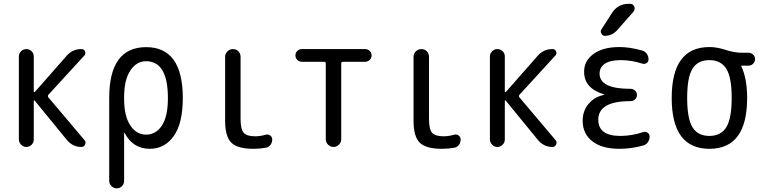

<svg xmlns="http://www.w3.org/2000/svg" viewBox="-20 -780 4040 1019"><path d="M80.1 -40V-480.5Q80.1 -496.1 91.8 -507.8Q103.5 -519.5 119.6 -519.5Q135.7 -519.5 147.5 -508.3Q159.2 -497.1 159.2 -480.5V-293.9Q159.2 -292 161.6 -291Q164.1 -290 165 -292L335 -485.4Q367.2 -520.5 413.1 -519.5Q425.8 -519.5 431.2 -507.3Q436.5 -495.1 427.7 -485.4L236.3 -276.4Q232.4 -270.5 236.3 -263.7L428.7 -36.1Q437.5 -26.4 431.6 -13.2Q425.8 0 412.1 0Q366.2 0 335 -37.1L164.1 -246.1Q162.1 -248 160.6 -247.1Q159.2 -246.1 159.2 -244.1V-40Q159.2 -23.4 147.5 -11.7Q135.7 0 119.6 0Q103.5 0 91.8 -12.2Q80.1 -24.4 80.1 -40Z M638.7 -264.6V-254.9Q638.7 -164.1 671.4 -114.7Q704.1 -65.4 754.9 -65.4Q807.6 -65.4 839.4 -113.8Q871.1 -162.1 871.1 -259.8Q871.1 -455.1 754.9 -455.1Q704.1 -455.1 671.4 -405.3Q638.7 -355.5 638.7 -264.6ZM559.6 179.7V-259.8Q559.6 -529.3 754.9 -529.8Q950.2 -530.3 950.2 -259.8Q950.2 -125 901.9 -57.6Q853.5 9.8 775.4 9.8Q685.5 9.8 641.6 -74.2Q641.6 -75.2 639.6 -75.2Q638.7 -75.2 638.7 -74.2V179.7Q638.7 196.3 627.4 208Q616.2 219.7 600.1 219.7Q584 219.7 571.8 208Q559.6 196.3 559.6 179.7Z M1325.2 9.8Q1241.2 9.8 1208 -22.5Q1174.8 -54.7 1174.8 -139.6V-478.5Q1174.8 -495.1 1187 -507.3Q1199.2 -519.5 1216.3 -519.5Q1233.4 -519.5 1245.1 -507.8Q1256.8 -496.1 1256.8 -478.5V-150.4Q1256.8 -94.7 1272.9 -75.7Q1289.1 -56.6 1335 -56.6Q1360.4 -56.6 1391.6 -65.4Q1404.3 -68.4 1414.6 -60.5Q1424.8 -52.7 1424.8 -40Q1424.8 -24.4 1416 -11.7Q1407.2 1 1391.6 3.9Q1359.4 9.8 1325.2 9.8Z M1582 -452.1Q1568.4 -452.1 1558.1 -461.9Q1547.9 -471.7 1547.9 -485.8Q1547.9 -500 1558.1 -509.8Q1568.4 -519.5 1582 -519.5H1918Q1931.6 -519.5 1941.9 -509.8Q1952.1 -500 1952.1 -485.8Q1952.1 -471.7 1941.9 -461.9Q1931.6 -452.1 1918 -452.1H1799.8Q1791 -452.1 1791 -443.4V-41Q1791 -24.4 1778.8 -12.2Q1766.6 0 1750 0Q1733.4 0 1721.2 -12.2Q1709 -24.4 1709 -41V-443.4Q1709 -452.1 1700.2 -452.1Z M2325.2 9.8Q2241.2 9.8 2208 -22.5Q2174.8 -54.7 2174.8 -139.6V-478.5Q2174.8 -495.1 2187 -507.3Q2199.2 -519.5 2216.3 -519.5Q2233.4 -519.5 2245.1 -507.8Q2256.8 -496.1 2256.8 -478.5V-150.4Q2256.8 -94.7 2272.9 -75.7Q2289.1 -56.6 2335 -56.6Q2360.4 -56.6 2391.6 -65.4Q2404.3 -68.4 2414.6 -60.5Q2424.8 -52.7 2424.8 -40Q2424.8 -24.4 2416 -11.7Q2407.2 1 2391.6 3.9Q2359.4 9.8 2325.2 9.8Z M2580.1 -40V-480.5Q2580.1 -496.1 2591.8 -507.8Q2603.5 -519.5 2619.6 -519.5Q2635.7 -519.5 2647.5 -508.3Q2659.2 -497.1 2659.2 -480.5V-293.9Q2659.2 -292 2661.6 -291Q2664.1 -290 2665 -292L2835 -485.4Q2867.2 -520.5 2913.1 -519.5Q2925.8 -519.5 2931.2 -507.3Q2936.5 -495.1 2927.7 -485.4L2736.3 -276.4Q2732.4 -270.5 2736.3 -263.7L2928.7 -36.1Q2937.5 -26.4 2931.6 -13.2Q2925.8 0 2912.1 0Q2866.2 0 2835 -37.1L2664.1 -246.1Q2662.1 -248 2660.6 -247.1Q2659.2 -246.1 2659.2 -244.1V-40Q2659.2 -23.4 2647.5 -11.7Q2635.7 0 2619.6 0Q2603.5 0 2591.8 -12.2Q2580.1 -24.4 2580.1 -40Z M3185.5 -276.4Q3186.5 -276.4 3186.5 -278.3Q3186.5 -279.3 3185.5 -279.3Q3079.1 -311.5 3080.1 -400.4Q3080.1 -457 3129.9 -493.7Q3179.7 -530.3 3267.6 -530.3Q3323.2 -530.3 3388.7 -511.7Q3403.3 -507.8 3412.6 -494.6Q3421.9 -481.4 3421.9 -464.8Q3421.9 -452.1 3411.6 -445.3Q3401.4 -438.5 3388.7 -442.4Q3331.1 -460.9 3275.4 -460.9Q3218.8 -460.9 3190.4 -441.9Q3162.1 -422.9 3162.1 -389.6Q3162.1 -308.6 3325.2 -308.6H3327.1Q3339.8 -308.6 3350.1 -299.3Q3360.4 -290 3360.4 -275.9Q3360.4 -261.7 3350.1 -252.4Q3339.8 -243.2 3327.1 -243.2H3325.2Q3155.3 -243.2 3155.3 -144.5Q3155.3 -58.6 3272.5 -58.6Q3332 -58.6 3394.5 -79.1Q3406.2 -83 3417 -75.7Q3427.7 -68.4 3427.7 -54.7Q3427.7 -39.1 3418.5 -25.4Q3409.2 -11.7 3393.6 -7.8Q3332 9.8 3267.6 9.8Q3174.8 9.8 3123.5 -30.3Q3072.3 -70.3 3072.3 -139.6Q3072.3 -190.4 3103 -228Q3133.8 -265.6 3185.5 -276.4ZM3317.4 -759.8H3323.2Q3339.8 -759.8 3346.2 -745.6Q3352.5 -731.4 3341.8 -717.8L3255.9 -620.1Q3228.5 -589.8 3190.4 -589.8Q3177.7 -589.8 3171.4 -602.1Q3165 -614.3 3171.9 -624L3228.5 -711.9Q3259.8 -759.8 3317.4 -759.8Z M3834.5 -415.5Q3805.7 -460.9 3744.6 -460.9Q3683.6 -460.9 3655.3 -415.5Q3627 -370.1 3627 -260.3Q3627 -150.4 3655.3 -104.5Q3683.6 -58.6 3744.6 -58.6Q3805.7 -58.6 3834.5 -104.5Q3863.3 -150.4 3863.3 -260.3Q3863.3 -370.1 3834.5 -415.5ZM3745.1 -530.3Q3785.2 -530.3 3831.5 -515.1Q3877.9 -500 3917 -500H3953.1Q3966.8 -500 3977.1 -490.2Q3987.3 -480.5 3987.3 -466.3Q3987.3 -452.1 3977.1 -441.9Q3966.8 -431.6 3953.1 -431.6H3915Q3914.1 -431.6 3914.1 -430.7V-428.7Q3945.3 -363.3 3945.3 -259.8Q3945.3 9.8 3745.1 9.8Q3544.9 9.8 3544.9 -260.3Q3544.9 -530.3 3745.1 -530.3Z"/></svg>

Font: Rounded Mgen+ 1m regular
Style: Regular
Weight: 400
Designer: [Source Han Sans]
Ryoko NISHIZUKA  (kana & ideographs); Paul D. Hunt (Latin, Greek & Cyrillic); Wenlong ZHANG  (bopomofo
Version: Version 1.059.20150602